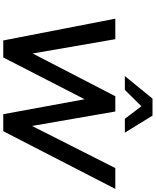

<svg xmlns="http://www.w3.org/2000/svg" viewBox="94 -1074 979 1208"><g transform="rotate(90 584.0 -469.5)"><path d="M234 0 97 -705H226L316 -185L585 -705H681L772 -181L1037 -705H1168L805 0H698L604 -512L341 0ZM458 -765 600 -939H707L814 -765H727L648 -869L545 -765Z"/></g></svg>

Font: Mulish
Style: Bold Italic
Weight: 700
Italic angle: -9°
Designer: Vernon Adams
Foundry: Vernon Adams
Version: Version 3.603; ttfautohint (v1.8.3)